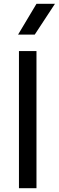

<svg xmlns="http://www.w3.org/2000/svg" viewBox="-20 -988 308 1008"><path d="M79.5 0V-720H171.5V0ZM75 -806.5 171.5 -968H268.5L162.5 -806.5Z"/></svg>

Font: Geologica Thin Roman Light
Style: Regular
Weight: 300
Version: Version 1.010;gftools[0.9.28]